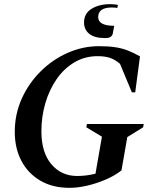

<svg xmlns="http://www.w3.org/2000/svg" viewBox="-20 -893 758 923"><path d="M314 10Q233 10 174 -24.5Q115 -59 83 -119.5Q51 -180 51 -259Q51 -344 84.5 -418.5Q118 -493 175.5 -550Q233 -607 305.5 -639Q378 -671 456 -671Q501 -671 534 -666Q567 -661 595 -650Q623 -639 653 -622L630 -449H614L557 -586Q534 -606 509.5 -614.5Q485 -623 449 -623Q388 -623 338 -593.5Q288 -564 252.5 -513Q217 -462 198 -397Q179 -332 179 -262Q179 -160 227 -103.5Q275 -47 351 -47Q371 -47 393 -49.5Q415 -52 439 -58L470 -236L395 -281L398 -297H671L668 -281L592 -234L564 -74Q531 -48 487.5 -29.5Q444 -11 399 -0.5Q354 10 314 10ZM485 -710Q434 -710 409 -730.5Q384 -751 384 -785Q384 -828 420 -850.5Q456 -873 510 -873Q519 -873 529.5 -872Q540 -871 547 -869L544 -855Q537 -856 530 -856.5Q523 -857 518 -857Q452 -857 452 -811Q452 -769 529 -769L522 -731Q520 -722 512 -716Q504 -710 485 -710Z"/></svg>

Font: Spectral SemiBold
Style: Italic
Weight: 600
Italic angle: -10°
Designer: Jean-Baptiste Levee
Foundry: Production Type
Version: Version 2.001